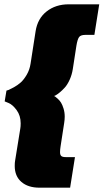

<svg xmlns="http://www.w3.org/2000/svg" viewBox="-20 -745 480 890"><path d="M1.7 -275 5.8 -300 10 -325Q14.2 -325.8 20.4 -328.3Q26.7 -330.8 44.2 -340.4Q61.7 -350 75.8 -362.5Q90 -375 103.8 -398.3Q117.5 -421.7 121.7 -450L145 -600Q154.2 -659.2 196.2 -692.1Q238.3 -725 298.3 -725H440L417.5 -583.3H375.8Q354.2 -583.3 346.7 -573.3Q339.2 -563.3 334.2 -533.3L317.5 -425Q313.3 -398.3 302.9 -375.4Q292.5 -352.5 280.4 -339.2Q268.3 -325.8 257.1 -316.7Q245.8 -307.5 238.3 -303.3L230.8 -300Q232.5 -299.2 235.8 -297.1Q239.2 -295 247.9 -287.1Q256.7 -279.2 262.9 -269.2Q269.2 -259.2 274.6 -241.7Q280 -224.2 280 -204.2Q280 -190.8 277.5 -175L260.8 -66.7Q258.3 -50.8 258.3 -40Q258.3 -26.7 264.2 -21.7Q270 -16.7 285.8 -16.7H327.5L305 125H163.3Q110 125 79.2 98.3Q48.3 71.7 48.3 24.2Q48.3 8.3 50 0L74.2 -150Q75.8 -158.3 75.8 -173.3Q75.8 -209.2 57.1 -234.6Q38.3 -260 20 -267.5Z"/></svg>

Font: BoonTook
Style: Italic
Weight: 400
Italic angle: -9°
Designer: Sungsit Sawaiwan
Foundry: FontUni
Version: Version 3.0